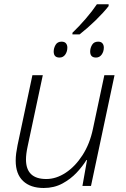

<svg xmlns="http://www.w3.org/2000/svg" viewBox="-20 -891 603 920"><path d="M189.5 9.8Q126 9.8 90.6 -23.7Q55.2 -57.1 55.2 -121.1Q55.2 -138.7 57.6 -157Q60.1 -175.3 64 -194.8L135.3 -530.8H185.1L112.3 -189Q104.5 -152.8 104.5 -127Q104.5 -33.2 201.7 -33.2Q249 -33.2 294.7 -63.2Q340.3 -93.3 375.2 -147.2Q410.2 -201.2 425.3 -273.4L480 -530.8H528.8L416 0H375L397 -124H394Q376.5 -95.2 347.7 -64.2Q318.8 -33.2 279.1 -11.7Q239.3 9.8 189.5 9.8ZM327.1 -726.1V-733.9Q358.4 -763.7 390.4 -800.8Q422.4 -837.9 444.3 -870.6H500.5V-861.8Q476.6 -831.1 438.5 -793.9Q400.4 -756.8 361.3 -726.1ZM265.1 -615.2Q237.3 -615.2 237.3 -644Q237.3 -660.6 246.3 -676Q255.4 -691.4 274.9 -691.4Q289.6 -691.4 296.1 -683.3Q302.7 -675.3 302.7 -663.1Q302.7 -644 292.7 -629.6Q282.7 -615.2 265.1 -615.2ZM439.9 -615.2Q412.1 -615.2 412.1 -644Q412.1 -660.6 421.1 -676Q430.2 -691.4 450.2 -691.4Q464.4 -691.4 470.9 -683.3Q477.5 -675.3 477.5 -663.1Q477.5 -644 467.3 -629.6Q457 -615.2 439.9 -615.2Z"/></svg>

Font: Open Sans Light
Style: Italic
Weight: 300
Italic angle: -12°
Designer: Monotype Design Team
Foundry: Monotype Imaging Inc.
Version: Version 3.003; ttfautohint (v1.8.4)